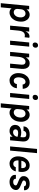

<svg xmlns="http://www.w3.org/2000/svg" viewBox="1931 -2683 989 4891"><g transform="rotate(90 2425.5 -237.5)"><path d="M61 237 130 -486H217Q218 -469.5 219 -453Q220 -436.5 221 -420Q245.5 -460.5 280.2 -479.8Q315 -499 353.5 -499Q405.5 -499 448 -468.8Q490.5 -438.5 513.8 -381Q537 -323.5 529 -243Q522 -162 487.8 -104.5Q453.5 -47 404 -16.5Q354.5 14 301 14Q263.5 14 236.5 1Q209.5 -12 193 -39L167 237ZM295.5 -93Q321.5 -93 348.8 -109.5Q376 -126 396.5 -159.2Q417 -192.5 422 -243Q426.5 -290 415.5 -323.5Q404.5 -357 381.2 -375Q358 -393 326 -393Q298.5 -393 274.5 -379.5Q250.5 -366 235 -340.2Q219.5 -314.5 216 -278L208 -196Q205 -164 214.8 -141Q224.5 -118 245.2 -105.5Q266 -93 295.5 -93Z M633 0 679 -487H785L776 -391Q800.5 -444 833.5 -469.5Q866.5 -495 904.5 -495Q914 -495 923.2 -493.2Q932.5 -491.5 942 -488L929 -370Q917 -373 904 -374.5Q891 -376 879.5 -376Q845 -376 820 -357.5Q795 -339 779.5 -302.8Q764 -266.5 759.5 -213L739 0Z M1122.5 -574Q1091.5 -574 1076.2 -592.2Q1061 -610.5 1062.5 -643Q1065.5 -674 1084.8 -693Q1104 -712 1135 -712Q1165.5 -712 1181.2 -693.2Q1197 -674.5 1195 -643Q1192 -610.5 1172.5 -592.2Q1153 -574 1122.5 -574ZM1016 0 1062 -487H1168L1122 0Z M1302 0 1348 -486H1440L1443 -403Q1470 -451 1507.8 -475Q1545.5 -499 1590.5 -499Q1644.5 -499 1678.5 -472.2Q1712.5 -445.5 1726.2 -397.2Q1740 -349 1734 -284L1708 0H1601L1627 -284Q1633 -338 1612 -365.5Q1591 -393 1554.5 -393Q1506 -393 1471.2 -348.8Q1436.5 -304.5 1428 -217L1408 0Z M2027 14Q1972.5 14 1928 -17.8Q1883.5 -49.5 1860 -107.2Q1836.5 -165 1844 -243Q1851.5 -325.5 1885.8 -382.5Q1920 -439.5 1970 -469.2Q2020 -499 2075.5 -499Q2117.5 -499 2148.5 -483.8Q2179.5 -468.5 2200.2 -443Q2221 -417.5 2231.2 -386Q2241.5 -354.5 2242 -322L2134 -319Q2129.5 -350.5 2112.5 -371.8Q2095.5 -393 2064.5 -393Q2039 -393 2014.8 -377.2Q1990.5 -361.5 1973.2 -328.5Q1956 -295.5 1951 -243Q1946.5 -193 1956.5 -159.8Q1966.5 -126.5 1987.5 -109.8Q2008.5 -93 2036 -93Q2075.5 -93 2096.5 -114.8Q2117.5 -136.5 2121 -173H2228Q2223.5 -121.5 2198 -79Q2172.5 -36.5 2129.2 -11.2Q2086 14 2027 14Z M2455.5 -574Q2424.5 -574 2409.2 -592.2Q2394 -610.5 2395.5 -643Q2398.5 -674 2417.8 -693Q2437 -712 2468 -712Q2498.5 -712 2514.2 -693.2Q2530 -674.5 2528 -643Q2525 -610.5 2505.5 -592.2Q2486 -574 2455.5 -574ZM2349 0 2395 -487H2501L2455 0Z M2612 237 2681 -486H2768Q2769 -469.5 2770 -453Q2771 -436.5 2772 -420Q2796.5 -460.5 2831.2 -479.8Q2866 -499 2904.5 -499Q2956.5 -499 2999 -468.8Q3041.5 -438.5 3064.8 -381Q3088 -323.5 3080 -243Q3073 -162 3038.8 -104.5Q3004.5 -47 2955 -16.5Q2905.5 14 2852 14Q2814.5 14 2787.5 1Q2760.5 -12 2744 -39L2718 237ZM2846.5 -93Q2872.5 -93 2899.8 -109.5Q2927 -126 2947.5 -159.2Q2968 -192.5 2973 -243Q2977.5 -290 2966.5 -323.5Q2955.5 -357 2932.2 -375Q2909 -393 2877 -393Q2849.5 -393 2825.5 -379.5Q2801.5 -366 2786 -340.2Q2770.5 -314.5 2767 -278L2759 -196Q2756 -164 2765.8 -141Q2775.5 -118 2796.2 -105.5Q2817 -93 2846.5 -93Z M3318 14Q3263 14 3226.8 -7.8Q3190.5 -29.5 3174.2 -65.2Q3158 -101 3162 -142Q3166 -188.5 3191 -220Q3216 -251.5 3258 -267.8Q3300 -284 3354.5 -284Q3386.5 -284 3415.5 -278.8Q3444.5 -273.5 3472 -265L3477 -313Q3482.5 -364 3465.8 -388.5Q3449 -413 3405.5 -413Q3379.5 -413 3359.8 -404.5Q3340 -396 3328.2 -380.2Q3316.5 -364.5 3314 -342H3198Q3203 -398.5 3232 -433Q3261 -467.5 3306.2 -483.2Q3351.5 -499 3405.5 -499Q3501 -499 3546.5 -452.2Q3592 -405.5 3583 -309L3554 0H3462Q3461 -16.5 3461 -33Q3461 -49.5 3460 -66Q3434.5 -26.5 3401 -6.2Q3367.5 14 3318 14ZM3348 -76Q3379.5 -76 3404.5 -90.8Q3429.5 -105.5 3445.5 -131.2Q3461.5 -157 3465 -190Q3443.5 -196.5 3417.2 -201.2Q3391 -206 3367.5 -206Q3331 -206 3304.5 -191.2Q3278 -176.5 3275 -142Q3273 -113.5 3293 -94.8Q3313 -76 3348 -76Z M3710 0 3774 -686H3881L3816 0Z M4146.5 14Q4090 14 4046 -18Q4002 -50 3979.8 -107.8Q3957.5 -165.5 3965 -243Q3972.5 -323 4005.5 -380.2Q4038.5 -437.5 4088 -468.2Q4137.5 -499 4194 -499Q4241.5 -499 4275 -480Q4308.5 -461 4328.5 -428Q4348.5 -395 4356 -353.5Q4363.5 -312 4359 -267Q4357.5 -253.5 4355.2 -240.5Q4353 -227.5 4350 -214H4044.5L4069 -232.5Q4063 -189 4070 -154.8Q4077 -120.5 4098.2 -100.8Q4119.5 -81 4155.5 -81Q4185 -81 4207.5 -97Q4230 -113 4239 -145H4346Q4335 -98 4306.8 -62.2Q4278.5 -26.5 4237.2 -6.2Q4196 14 4146.5 14ZM4072.5 -270.5 4052.5 -286.5H4284.5L4260 -272Q4265 -305.5 4261 -335.8Q4257 -366 4239.5 -385.5Q4222 -405 4186.5 -405Q4154 -405 4129.8 -387.2Q4105.5 -369.5 4091 -339Q4076.5 -308.5 4072.5 -270.5Z M4614 14Q4559.5 14 4517.2 -5Q4475 -24 4452.2 -60.2Q4429.5 -96.5 4435 -148H4534Q4530.5 -114.5 4552.5 -96.8Q4574.5 -79 4613 -79Q4653.5 -79 4676.5 -95.8Q4699.5 -112.5 4702.5 -136Q4705 -158 4689.5 -169.8Q4674 -181.5 4651 -190L4559 -228Q4511 -247 4486.2 -281Q4461.5 -315 4466.5 -362Q4471 -404.5 4496.5 -435Q4522 -465.5 4564.5 -482.2Q4607 -499 4661 -499Q4748.5 -499 4789.2 -458Q4830 -417 4826 -355H4726Q4726 -380 4708 -393.5Q4690 -407 4657 -407Q4632.5 -407 4615.2 -399.8Q4598 -392.5 4588.8 -381Q4579.5 -369.5 4577.5 -356Q4575 -336.5 4589.2 -324Q4603.5 -311.5 4625 -304L4725 -261Q4770 -243.5 4797.2 -213.2Q4824.5 -183 4820 -136Q4816.5 -98.5 4791.2 -64Q4766 -29.5 4721 -7.8Q4676 14 4614 14Z"/></g></svg>

Font: Karla
Style: Bold Italic
Weight: 700
Italic angle: -8°
Designer: Jonathan Pinhorn
Version: Version 2.004;gftools[0.9.33]